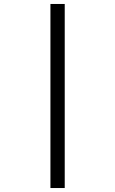

<svg xmlns="http://www.w3.org/2000/svg" viewBox="-20 -812 580 967"><path d="M234 -792H306V135H234Z"/></svg>

Font: tamil25
Style: Book
Weight: 400
Designer: Jelle Bosma - Monotype Design Team
Foundry: Monotype Imaging Inc.
Version: Version 2.003